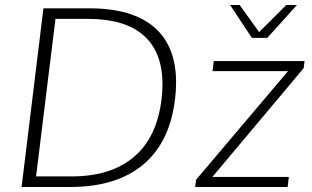

<svg xmlns="http://www.w3.org/2000/svg" viewBox="-20 -744 1240 764"><path d="M756.8 0 760.3 -28.8 1126 -460.9H825.7L830.6 -501H1191.9L1188.5 -473.1L825.2 -40H1129.4L1124.5 0ZM982.4 -593.3 895.5 -724.1H933.6L1011.2 -616.2L1119.1 -724.1H1161.6L1043.5 -593.3ZM65.9 0 152.8 -710.9H335.4Q505.9 -710.9 593.3 -636Q680.7 -561 680.7 -415.5Q680.7 -383.8 676.3 -347.7Q655.3 -176.8 549.1 -88.4Q442.9 0 259.3 0ZM123.5 -42H264.2Q421.9 -42 513.2 -119.9Q604.5 -197.8 622.6 -347.7Q626.5 -381.8 626.5 -409.2Q626.5 -537.1 551.5 -603Q476.6 -668.9 330.6 -668.9H200.7Z"/></svg>

Font: Muli
Style: ExtraLightItalic
Weight: 200
Italic angle: -7°
Designer: Vernon Adams
Foundry: newtypography
Version: Version 2.0; ttfautohint (v1.00rc1.2-2d82) -l 8 -r 50 -G 200